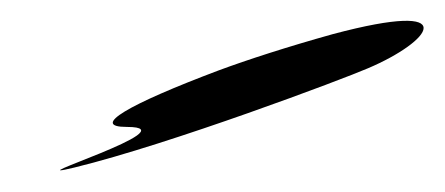

<svg xmlns="http://www.w3.org/2000/svg" viewBox="-20 -122 417 180"><path d="M185 -56C100 -24 64 -3 99 -3C160 -3 -12 50 50 35C140 13 302 -48 325 -58C384 -83 416 -123 292 -90C249 -78 212 -66 185 -56Z"/></svg>

Font: Snowfall
Style: UltraObl
Weight: 400
Designer: Jasper
Foundry: Cannot Into Space Fonts
Version: Version 0.9